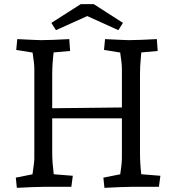

<svg xmlns="http://www.w3.org/2000/svg" viewBox="-20 -898 846 923"><path d="M482 5 477 -44 592 -67 552 -28Q555 -43 558.5 -64Q562 -85 564 -105Q566 -125 566 -135V-570Q566 -581 563.5 -603Q561 -625 557.5 -647Q554 -669 552 -678L592 -640L480 -658L485 -710Q504 -709 527 -708Q550 -707 570 -706Q590 -705 599 -705Q625 -705 659 -706.5Q693 -708 734 -710L738 -653L626 -643L662 -678Q661 -661 657 -620Q653 -579 653 -540V-165Q653 -139 654.5 -112Q656 -85 659 -63Q662 -41 664 -28L626 -63L751 -53L744 0H616Q591 0 557 1.5Q523 3 482 5ZM61 5 56 -44 170 -67 131 -28Q133 -37 136 -58.5Q139 -80 142 -102.5Q145 -125 145 -135V-570Q145 -581 142.5 -602.5Q140 -624 136.5 -646Q133 -668 131 -678L170 -640L58 -658L63 -710Q82 -709 105 -708Q128 -707 148.5 -706Q169 -705 178 -705Q204 -705 238 -706.5Q272 -708 313 -710L317 -653L204 -643L242 -678Q241 -670 238 -647Q235 -624 233 -595Q231 -566 231 -540V-165Q231 -139 233 -112.5Q235 -86 238 -63.5Q241 -41 243 -28L204 -63L330 -53L323 0H195Q170 0 136 1.5Q102 3 61 5ZM176 -329V-377L621 -382V-329ZM549 -753 359 -839 392 -878H431L571 -788ZM249 -753 227 -788 368 -878H407L440 -839Z"/></svg>

Font: Andada Pro
Style: Regular
Weight: 400
Designer: Carolina Giovagnoli
Foundry: Huerta Tipografica
Version: Version 3.003